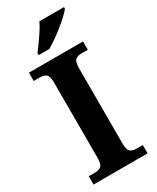

<svg xmlns="http://www.w3.org/2000/svg" viewBox="-233 -996 867 1061"><g transform="rotate(-30 200.5 -465.5)"><path d="M28 0V-53H70Q92 -53 106.5 -64Q121 -75 121 -118V-596Q121 -639 106.5 -650Q92 -661 70 -661H28V-714H373V-661H331Q309 -661 294.5 -650Q280 -639 280 -596V-118Q280 -75 294.5 -64Q309 -53 331 -53H373V0ZM123 -784Q138 -803 156.5 -829Q175 -855 192.5 -882Q210 -909 220 -931H377V-921Q368 -908 346.5 -888Q325 -868 298 -846Q271 -824 243 -804.5Q215 -785 191 -771H123Z"/></g></svg>

Font: Noto Serif Vithkuqi
Style: Regular
Weight: 400
Version: Version 1.005